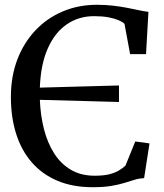

<svg xmlns="http://www.w3.org/2000/svg" viewBox="-20 -771 686 802"><path d="M367 11Q283.5 11 219.8 -16Q156 -43 112.8 -92.8Q69.5 -142.5 47.5 -211.8Q25.5 -281 25.5 -366Q25.5 -452 52.5 -522.5Q79.5 -593 128 -644.2Q176.5 -695.5 242 -723.2Q307.5 -751 384.5 -751Q421.5 -751 453.2 -747.2Q485 -743.5 511.8 -738.2Q538.5 -733 560.5 -728.2Q582.5 -723.5 600 -721.5L590 -545H523.5L500 -671.5Q492 -679.5 475 -686.8Q458 -694 432.5 -698.8Q407 -703.5 373 -703.5Q308.5 -703.5 258.8 -669.2Q209 -635 179.5 -568.5Q150 -502 146.5 -405L477 -414V-345L146.5 -354Q149 -289.5 163.5 -232.2Q178 -175 205.8 -131Q233.5 -87 275.8 -62Q318 -37 375.5 -37Q412 -37 436.2 -43Q460.5 -49 476.5 -58.8Q492.5 -68.5 504 -79L545 -180L604.5 -172L582 -27Q561.5 -26 542.5 -20.2Q523.5 -14.5 500.5 -7.2Q477.5 0 445.5 5.5Q413.5 11 367 11Z"/></svg>

Font: Merriweather 48pt
Style: Regular
Weight: 400
Version: Version 2.100